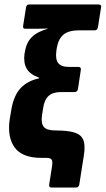

<svg xmlns="http://www.w3.org/2000/svg" viewBox="-20 -703 471 855"><path d="M209 132Q197 132 199 119L212 36Q215 16 210 8Q205 0 187 0H164Q79 0 45.5 -46Q12 -92 23 -170L30 -212Q40 -275 70.5 -309Q101 -343 154 -354V-357Q113 -372 98.5 -398Q84 -424 89 -463L91 -472Q97 -513 121.5 -537.5Q146 -562 193 -575L192 -576Q162 -575 145.5 -575Q129 -575 115 -575H92Q81 -575 83 -588L96 -670Q98 -683 109 -683H420Q425 -683 428.5 -679.5Q432 -676 430 -670L416 -581Q413 -568 402 -568H332Q286 -568 263 -549Q240 -530 233 -490L231 -476Q226 -440 239 -422.5Q252 -405 288 -405H330Q336 -405 338.5 -401Q341 -397 340 -392L327 -306Q324 -293 312 -293H251Q215 -293 196 -275.5Q177 -258 172 -220L167 -189Q162 -154 175 -138Q188 -122 228 -122Q281 -122 311 -113Q341 -104 351 -80Q361 -56 353 -8L333 119Q330 132 319 132Z"/></svg>

Font: Sofia Sans Condensed Black
Style: Italic
Weight: 900
Italic angle: -9°
Version: Version 4.100